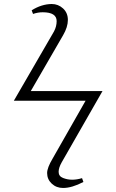

<svg xmlns="http://www.w3.org/2000/svg" viewBox="-20 -787 577 953"><path d="M293 146Q259.8 146 236.8 124.5Q213.9 103 213.9 71.8Q213.9 45.9 241.2 0L404.8 -287.1H48.8L248 -630.9Q261.2 -655.8 261.2 -682.1Q261.2 -726.1 191.9 -726.1Q168 -726.1 144 -717.8L137.2 -735.8Q186 -766.6 236.8 -767.1Q269 -767.1 293 -745.1Q316.9 -723.1 316.9 -688Q316.9 -652.8 293 -611.8L132.8 -335H488.8L286.1 19Q271 45.9 271 65.9Q271 87.9 293 96.4Q314.9 105 337.9 105Q361.8 105 387.2 97.2L394 116.2Q336.9 146 293 146Z"/></svg>

Font: Biolilbert
Style: Regular
Weight: 400
Designer: Philipp H. Poll
Foundry: Philipp H. Poll
Version: Version 1.1.0